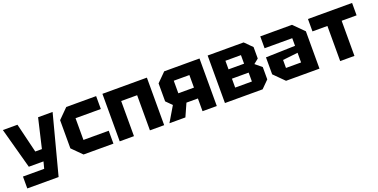

<svg xmlns="http://www.w3.org/2000/svg" viewBox="-20 -1273 4183 2126"><g transform="rotate(-20 2071.0 -210.0)"><path d="M40 140V0H290L311 -80H138L7 -560H179L263 -214H341L422 -560H593L409 140Z M640 -114V-446L754 -560H1106V-408H808V-152H1106V0H754Z M1180 0V-560H1704V0H1536V-414H1348V0Z M1972 -278H2156V-426H1972ZM1804 -244V-456L1908 -560H2324V0H2156V-150H2021L1954 0H1766L1871 -177Z M2420 -560V0H2864L2950 -86V-231L2874 -294L2930 -339V-474L2844 -560ZM2585 -337V-438H2768V-337ZM2585 -122V-227H2782V-122Z M3020 -120V-320L3366 -330V-420H3040V-560H3414L3534 -440V0H3140ZM3188 -228V-134H3366V-248Z M3946 0V-414H4122V-560H3602V-414H3778V0Z"/></g></svg>

Font: Tektur
Style: Bold
Weight: 700
Designer: Adam Jagosz
Foundry: Adam Jagosz
Version: Version 1.005;gftools[0.9.30]